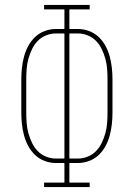

<svg xmlns="http://www.w3.org/2000/svg" viewBox="-20 -755 540 775"><path d="M158 0V-18H240V-97H206Q183 -97 161 -105Q139 -113 122 -129Q105 -145 94 -165.5Q83 -186 77 -208.5Q71 -231 68.5 -254Q66 -277 66 -300V-435Q66 -458 68.5 -481Q71 -504 77 -526.5Q83 -549 94 -569.5Q105 -590 122 -606Q139 -622 161 -630Q183 -638 206 -638H240V-717H158V-735H342V-717H260V-638H294Q317 -638 339 -630Q361 -622 378 -606Q395 -590 406 -569.5Q417 -549 423 -526.5Q429 -504 431.5 -481Q434 -458 434 -435V-300Q434 -277 431.5 -254Q429 -231 423 -208.5Q417 -186 406 -165.5Q395 -145 378 -129Q361 -113 339 -105Q317 -97 294 -97H260V-18H342V0ZM206 -115H240V-620H206Q185 -620 165.5 -612Q146 -604 132 -589.5Q118 -575 109 -556Q100 -537 94.5 -517Q89 -497 87.5 -476Q86 -455 86 -435V-300Q86 -280 87.5 -259Q89 -238 94.5 -218Q100 -198 109 -179Q118 -160 132 -145.5Q146 -131 165.5 -123Q185 -115 206 -115ZM260 -115H294Q315 -115 334.5 -123Q354 -131 368 -145.5Q382 -160 391 -179Q400 -198 405.5 -218Q411 -238 412.5 -259Q414 -280 414 -300V-435Q414 -455 412.5 -476Q411 -497 405.5 -517Q400 -537 391 -556Q382 -575 368 -589.5Q354 -604 334.5 -612Q315 -620 294 -620H260Z"/></svg>

Font: Iosevka Slab Thin
Style: Regular
Weight: 100
Monospace: yes
Designer: Belleve Invis
Foundry: Belleve Invis
Version: Version 11.1.0; ttfautohint (v1.8.3)